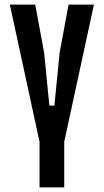

<svg xmlns="http://www.w3.org/2000/svg" viewBox="-20 -820 454 840"><path d="M153 0V-200L144 -241L23 -800H134L173 -590L196 -358H218L241 -590L280 -800H391L270 -241L261 -200V0Z"/></svg>

Font: Big Shoulders Display
Style: Bold
Weight: 700
Designer: Patric King
Foundry: XO Type Co
Version: Version 1.000; ttfautohint (v1.8.2)